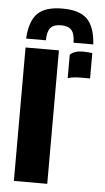

<svg xmlns="http://www.w3.org/2000/svg" viewBox="-55 -824 472 860"><g transform="rotate(5 180.5 -394.0)"><path d="M191 -788Q267 -788 302 -753.8Q337 -719.5 342 -640H253Q253 -679 238.5 -696Q224 -713 191 -713Q158 -713 143.5 -696Q129 -679 129 -640H40Q44.5 -719.5 79.5 -753.8Q114.5 -788 191 -788ZM41 0V-600H191V0ZM241 -479.5V-585Q260.5 -604 298 -604Q311 -604 323 -603Q335 -602 341 -601V-487H300Q263.5 -487 241 -479.5Z"/></g></svg>

Font: Big Shoulders Stencil Display Thin Black
Style: Regular
Weight: 900
Version: Version 2.001